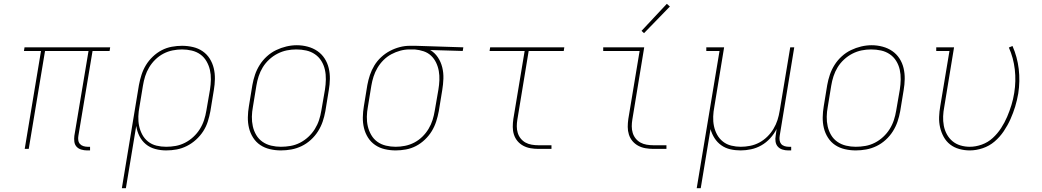

<svg xmlns="http://www.w3.org/2000/svg" viewBox="-20 -777 5440 1002"><path d="M434 8Q419 8 404 3.5Q389 -1 379.5 -11.5Q370 -22 368 -37.5Q366 -53 368 -68L442 -511H215L130 0H109L194 -511H105L108 -530H555L552 -511H463L389 -68Q387 -57 388.5 -45.5Q390 -34 397 -26Q404 -18 415 -14.5Q426 -11 437 -11H450V8Z M616 205 705 -333Q710 -360 718.5 -386.5Q727 -413 741.5 -437Q756 -461 777.5 -481.5Q799 -502 824 -515Q849 -528 876.5 -533Q904 -538 930 -538Q959 -538 987 -531.5Q1015 -525 1037.5 -509.5Q1060 -494 1074.5 -471Q1089 -448 1095.5 -421Q1102 -394 1101.5 -365Q1101 -336 1096 -307L1078 -197Q1073 -170 1064.5 -143Q1056 -116 1040.5 -92Q1025 -68 1003 -48Q981 -28 955 -15Q929 -2 902 3Q875 8 847 8Q818 8 790 0.5Q762 -7 741 -24.5Q720 -42 707.5 -67Q695 -92 691 -120L637 205ZM847 -11Q872 -11 897 -15.5Q922 -20 945.5 -32Q969 -44 989 -62.5Q1009 -81 1023 -103.5Q1037 -126 1045 -150.5Q1053 -175 1057 -200L1076 -310Q1080 -336 1080.5 -362Q1081 -388 1075.5 -412Q1070 -436 1057.5 -457.5Q1045 -479 1025.5 -493Q1006 -507 981 -513Q956 -519 930 -519Q906 -519 881 -514Q856 -509 833 -497Q810 -485 791 -466.5Q772 -448 758.5 -425.5Q745 -403 737.5 -379Q730 -355 726 -330L708 -221Q703 -196 702 -170Q701 -144 706 -120Q711 -96 722.5 -74.5Q734 -53 753 -38Q772 -23 796.5 -17Q821 -11 847 -11Z M1446 8Q1417 8 1389 1.5Q1361 -5 1338.5 -20Q1316 -35 1301 -58.5Q1286 -82 1279.5 -109Q1273 -136 1273.5 -165Q1274 -194 1279 -223L1297 -333Q1302 -361 1311 -387.5Q1320 -414 1335.5 -438.5Q1351 -463 1373 -483Q1395 -503 1421 -515.5Q1447 -528 1474.5 -534.5Q1502 -541 1529 -541Q1558 -541 1586 -533.5Q1614 -526 1636.5 -510.5Q1659 -495 1674 -472Q1689 -449 1695.5 -421.5Q1702 -394 1701.5 -365Q1701 -336 1696 -307L1678 -197Q1673 -169 1664 -142.5Q1655 -116 1639.5 -91.5Q1624 -67 1602 -47Q1580 -27 1554 -14.5Q1528 -2 1500.5 3Q1473 8 1446 8ZM1446 -11Q1471 -11 1496.5 -15.5Q1522 -20 1545.5 -32Q1569 -44 1589 -62.5Q1609 -81 1623 -103.5Q1637 -126 1645 -150.5Q1653 -175 1657 -200L1676 -310Q1680 -336 1680.5 -362.5Q1681 -389 1675.5 -413.5Q1670 -438 1657 -459Q1644 -480 1623.5 -494Q1603 -508 1578 -513.5Q1553 -519 1526 -519Q1501 -519 1476.5 -514Q1452 -509 1428.5 -497Q1405 -485 1385 -466.5Q1365 -448 1351.5 -426Q1338 -404 1330 -379.5Q1322 -355 1318 -330L1300 -220Q1295 -194 1294.5 -168Q1294 -142 1299.5 -117.5Q1305 -93 1317.5 -72Q1330 -51 1350 -37Q1370 -23 1395 -17Q1420 -11 1446 -11Z M2045 8Q2016 8 1988 1.5Q1960 -5 1937.5 -20.5Q1915 -36 1900.5 -59Q1886 -82 1879.5 -109Q1873 -136 1873.5 -165Q1874 -194 1879 -223L1897 -333Q1902 -360 1910.5 -385.5Q1919 -411 1933.5 -435Q1948 -459 1969 -478.5Q1990 -498 2014.5 -511Q2039 -524 2065.5 -531Q2092 -538 2118 -538Q2122 -538 2125.5 -538Q2129 -538 2133 -538Q2137 -538 2141 -538Q2145 -538 2149 -538L2398 -530L2395 -511L2225 -516Q2249 -502 2265 -478Q2281 -454 2288 -425.5Q2295 -397 2294 -367Q2293 -337 2288 -307L2270 -197Q2265 -170 2256.5 -143.5Q2248 -117 2233.5 -93Q2219 -69 2197.5 -48.5Q2176 -28 2151 -15Q2126 -2 2098.5 3Q2071 8 2045 8ZM2045 -11Q2069 -11 2094 -16Q2119 -21 2142 -33Q2165 -45 2184 -63.5Q2203 -82 2216.5 -104.5Q2230 -127 2237.5 -151Q2245 -175 2249 -200L2268 -310Q2272 -334 2273 -358.5Q2274 -383 2270 -406Q2266 -429 2256 -450Q2246 -471 2229.5 -486.5Q2213 -502 2190.5 -509.5Q2168 -517 2144 -519H2130Q2126 -519 2123 -519Q2120 -519 2117 -519Q2093 -519 2069 -512.5Q2045 -506 2022.5 -494Q2000 -482 1981.5 -463.5Q1963 -445 1950 -423Q1937 -401 1929.5 -377.5Q1922 -354 1918 -330L1900 -220Q1895 -194 1894.5 -168Q1894 -142 1899.5 -118Q1905 -94 1917.5 -72.5Q1930 -51 1949.5 -37Q1969 -23 1994 -17Q2019 -11 2045 -11Z M2789 0Q2769 0 2748.5 -3.5Q2728 -7 2710.5 -16.5Q2693 -26 2680.5 -41Q2668 -56 2662 -75Q2656 -94 2656 -114.5Q2656 -135 2659 -156L2718 -511H2535L2538 -530H2925L2922 -511H2739L2680 -153Q2677 -135 2677 -117.5Q2677 -100 2682 -83.5Q2687 -67 2697.5 -54Q2708 -41 2722.5 -33Q2737 -25 2754.5 -22Q2772 -19 2789 -19H2858V0Z M3389 0Q3369 0 3348.5 -3.5Q3328 -7 3310.5 -16.5Q3293 -26 3280.5 -41Q3268 -56 3262 -75Q3256 -94 3256 -114.5Q3256 -135 3259 -156L3318 -511H3128V-530H3342L3280 -153Q3277 -135 3277 -117.5Q3277 -100 3282 -83.5Q3287 -67 3297.5 -54Q3308 -41 3322.5 -33Q3337 -25 3354.5 -22Q3372 -19 3389 -19H3458V0ZM3341 -604 3328 -616 3460 -757 3476 -743Z M3616 205 3735 -511H3666V-530H3759L3708 -220Q3703 -195 3702 -169Q3701 -143 3706 -119Q3711 -95 3722.5 -74Q3734 -53 3753 -38Q3772 -23 3796.5 -17Q3821 -11 3846 -11Q3870 -11 3895 -16Q3920 -21 3942.5 -33Q3965 -45 3984 -63.5Q4003 -82 4016.5 -104.5Q4030 -127 4037.5 -150.5Q4045 -174 4049 -199L4104 -530H4125L4049 -68Q4047 -57 4048.5 -45.5Q4050 -34 4056.5 -26Q4063 -18 4074 -14.5Q4085 -11 4096 -11H4109V8H4093Q4078 8 4063.5 3.5Q4049 -1 4039.5 -11.5Q4030 -22 4027.5 -37.5Q4025 -53 4028 -68L4033 -104Q4020 -78 3999.5 -55.5Q3979 -33 3953.5 -18.5Q3928 -4 3900 2Q3872 8 3845 8Q3817 8 3791 2Q3765 -4 3744 -19Q3723 -34 3709 -56Q3695 -78 3688 -103L3637 205Z M4446 8Q4417 8 4389 1.5Q4361 -5 4338.5 -20Q4316 -35 4301 -58.5Q4286 -82 4279.5 -109Q4273 -136 4273.5 -165Q4274 -194 4279 -223L4297 -333Q4302 -361 4311 -387.5Q4320 -414 4335.5 -438.5Q4351 -463 4373 -483Q4395 -503 4421 -515.5Q4447 -528 4474.5 -534.5Q4502 -541 4529 -541Q4558 -541 4586 -533.5Q4614 -526 4636.5 -510.5Q4659 -495 4674 -472Q4689 -449 4695.5 -421.5Q4702 -394 4701.5 -365Q4701 -336 4696 -307L4678 -197Q4673 -169 4664 -142.5Q4655 -116 4639.5 -91.5Q4624 -67 4602 -47Q4580 -27 4554 -14.5Q4528 -2 4500.5 3Q4473 8 4446 8ZM4446 -11Q4471 -11 4496.5 -15.5Q4522 -20 4545.5 -32Q4569 -44 4589 -62.5Q4609 -81 4623 -103.5Q4637 -126 4645 -150.5Q4653 -175 4657 -200L4676 -310Q4680 -336 4680.5 -362.5Q4681 -389 4675.5 -413.5Q4670 -438 4657 -459Q4644 -480 4623.5 -494Q4603 -508 4578 -513.5Q4553 -519 4526 -519Q4501 -519 4476.5 -514Q4452 -509 4428.5 -497Q4405 -485 4385 -466.5Q4365 -448 4351.5 -426Q4338 -404 4330 -379.5Q4322 -355 4318 -330L4300 -220Q4295 -194 4294.5 -168Q4294 -142 4299.5 -117.5Q4305 -93 4317.5 -72Q4330 -51 4350 -37Q4370 -23 4395 -17Q4420 -11 4446 -11Z M5041 8Q5013 8 4986 0.5Q4959 -7 4938.5 -23Q4918 -39 4905 -62.5Q4892 -86 4886 -112.5Q4880 -139 4881 -167Q4882 -195 4887 -223L4935 -511H4866V-530H4959L4908 -220Q4903 -195 4902 -170Q4901 -145 4905.5 -121Q4910 -97 4921.5 -76Q4933 -55 4951 -40Q4969 -25 4992.5 -18Q5016 -11 5041 -11Q5072 -11 5104 -22.5Q5136 -34 5161 -57Q5186 -80 5204.5 -108.5Q5223 -137 5236 -167.5Q5249 -198 5258.5 -229Q5268 -260 5273 -292Q5283 -354 5276 -414.5Q5269 -475 5245 -529L5264 -537Q5289 -480 5296.5 -417Q5304 -354 5294 -289Q5288 -254 5278 -221Q5268 -188 5253.5 -155.5Q5239 -123 5218.5 -92.5Q5198 -62 5170.5 -38.5Q5143 -15 5108.5 -3.5Q5074 8 5041 8Z"/></svg>

Font: Iosevka Curly Slab ThExObl
Style: Regular
Weight: 100
Width: 7
Italic angle: -9°
Monospace: yes
Designer: Belleve Invis
Foundry: Belleve Invis
Version: Version 11.1.0; ttfautohint (v1.8.3)